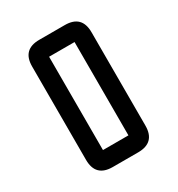

<svg xmlns="http://www.w3.org/2000/svg" viewBox="-174 -845 886 957"><g transform="rotate(-30 268.5 -366.0)"><path d="M341.8 0H195.3Q97.7 0 97.7 -97.7V-634.8Q97.7 -732.4 195.3 -732.4H341.8Q439.5 -732.4 439.5 -634.8V-97.7Q439.5 0 341.8 0ZM341.8 -97.7V-634.8H195.3V-97.7Z"/></g></svg>

Font: BabelStone Zanabazar
Style: Regular
Weight: 400
Designer: Andrew West
Foundry: Andrew West
Version: Version 10.002;August 6, 2021